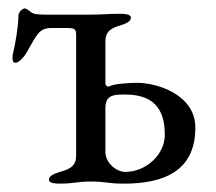

<svg xmlns="http://www.w3.org/2000/svg" viewBox="-20 -436 517 459"><path d="M10 -297C10 -291 11 -286 17 -286C27 -286 40 -304 44 -311C67 -351 73 -369 102 -369H141C161 -369 162 -365 162 -350V-63C162 -35 140 -30 120 -24C109 -20 97 -16 97 -6C97 2 113 3 121 3C159 3 163 -2 198 -2C233 -2 237 3 276 3C369 3 447 -25 447 -131C447 -211 353 -238 309 -238C290 -238 254 -236 242 -230C241 -230 240 -229 239 -229C236 -229 232 -232 232 -236V-337C232 -364 250 -370 270 -376C281 -380 293 -384 293 -394C293 -402 277 -403 269 -403C231 -403 230 -401 195 -401H90C72 -401 60 -402 54 -407C48 -412 42 -416 39 -416C35 -416 24 -408 24 -398C24 -373 16 -327 11 -308C10 -305 10 -301 10 -297ZM232 -177C232 -209 251 -210 279 -210C343 -210 374 -180 374 -114C374 -66 329 -25 279 -25C260 -25 232 -45 232 -73Z"/></svg>

Font: EB Garamond
Style: Regular
Weight: 400
Designer: Georg Duffner and Octavio Pardo
Foundry: Georg Duffner
Version: Version 1.000;PS 001.000;hotconv 1.0.88;makeotf.lib2.5.64775